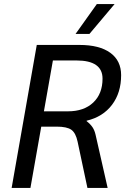

<svg xmlns="http://www.w3.org/2000/svg" viewBox="-20 -920 621 940"><path d="M160 -700H369Q467 -700 520 -661.5Q573 -623 573 -552Q573 -466 528.5 -407Q484 -348 404 -329V-327Q423 -312 433 -297Q443 -282 448 -260L507 0H408L360 -226Q351 -269 329.5 -284.5Q308 -300 257 -300H182L129 0H37ZM313 -375Q391 -375 436.5 -418Q482 -461 482 -535Q482 -624 354 -624H239L195 -375ZM454 -900H541L418 -754H350Z"/></svg>

Font: Sarabun
Style: Italic
Weight: 400
Italic angle: -10°
Designer: Suppakit Chalermlarp | Katatrad Co.,Ltd.
Foundry: Cadson Demak Co.,Ltd.
Version: Version 1.000; ttfautohint (v1.6)